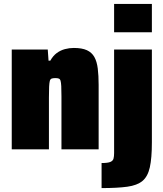

<svg xmlns="http://www.w3.org/2000/svg" viewBox="-20 -763 835 981"><path d="M40 0V-510H224L228 -453H237Q251 -478 270 -492Q289 -506 311.5 -512Q334 -518 357 -518Q399 -518 424 -506.5Q449 -495 462 -472Q475 -449 479.5 -413Q484 -377 484 -329V0H294V-271Q294 -304 293 -322.5Q292 -341 289.5 -350Q287 -359 280.5 -361.5Q274 -364 263 -364Q251 -364 244 -361.5Q237 -359 234.5 -349.5Q232 -340 231 -320Q230 -300 230 -264V0ZM563 -598V-743H756V-598ZM499 198V70Q530 70 543.5 64.5Q557 59 560 47.5Q563 36 563 19V-510H756V-36Q756 45 745.5 92Q735 139 708 161.5Q681 184 630.5 191Q580 198 499 198Z"/></svg>

Font: Saira SemiCondensed Black
Style: Regular
Weight: 900
Width: 4
Designer: Hector Gatti with collaboration of the Omnibus-Type team
Foundry: Omnibus-Type
Version: Version 1.101